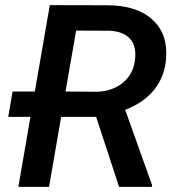

<svg xmlns="http://www.w3.org/2000/svg" viewBox="-20 -731 683 751"><path d="M356 -273.9H219.2L171.9 0H51.8L99.1 -273.9H12.2L29.3 -373H116.2L174.8 -710.9L398.9 -710.4Q514.6 -710.4 576.2 -654.3Q637.7 -598.1 629.4 -500Q624 -432.1 584.2 -381.3Q544.4 -330.6 469.7 -301.3L574.7 -7.3L574.2 0H445.8ZM236.3 -373 353 -372.1Q415.5 -372.1 458 -405.3Q500.5 -438.5 507.8 -494.6Q515.1 -550.3 488.3 -579.6Q461.4 -608.9 406.7 -610.8L277.8 -611.3Z"/></svg>

Font: Roboto Medium
Style: Italic
Weight: 500
Italic angle: -12°
Designer: Google
Version: Version 2.134; 2016